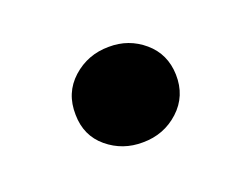

<svg xmlns="http://www.w3.org/2000/svg" viewBox="-45 -491 401 314"><g transform="rotate(-20 156.0 -334.0)"><path d="M72.8 -331.5Q71.8 -369.6 98.4 -393.6Q125 -417.5 161.6 -417.5Q196.3 -418 222.4 -395.8Q248.5 -373.5 249.5 -337.4Q250.5 -299.8 224.1 -275.6Q197.8 -251.5 161.1 -251.5Q126 -251 99.6 -272.9Q73.2 -294.9 72.8 -331.5Z"/></g></svg>

Font: Roboto Black
Style: Italic
Weight: 900
Italic angle: -12°
Designer: Christian Robertson
Foundry: Google
Version: Version 3.0; 2020